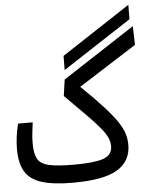

<svg xmlns="http://www.w3.org/2000/svg" viewBox="-56 -852 709 901"><g transform="rotate(-5 298.5 -401.5)"><path d="M252 2.9Q159.2 2.9 104.7 -14.2Q50.3 -31.2 26.6 -70.6Q2.9 -109.9 2.9 -176.3Q2.9 -204.1 6.6 -233.6Q10.3 -263.2 18.6 -295.9H87.4Q83.5 -266.1 81.1 -244.1Q78.6 -222.2 78.6 -197.3Q78.6 -149.9 92 -124.8Q105.5 -99.6 145.5 -90.3Q185.5 -81.1 264.2 -81.1Q357.9 -81.1 401.1 -95.7Q444.3 -110.4 444.3 -152.8Q444.3 -172.9 435.3 -192.9Q426.3 -212.9 404.3 -239.7Q382.3 -266.6 343 -306.4Q303.7 -346.2 243.7 -406.2L254.4 -482.9L594.7 -704.6L597.2 -616.2L324.2 -442.4Q389.6 -379.4 429.7 -335Q469.7 -290.5 490.5 -258.8Q511.2 -227.1 518.3 -201.9Q525.4 -176.8 525.4 -152.3Q525.4 -75.2 461.2 -36.1Q397 2.9 252 2.9ZM258.3 -527.3 258.8 -593.8 582.5 -806.2 582 -738.3Z"/></g></svg>

Font: Cascadia Code NF SemiLight
Style: Regular
Weight: 350
Monospace: yes
Designer: Aaron Bell
Foundry: Saja Typeworks
Version: Version 2404.023; ttfautohint (v1.8.4)